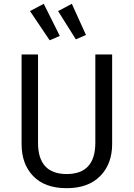

<svg xmlns="http://www.w3.org/2000/svg" viewBox="-20 -973 700 1005"><path d="M209 -953 293 -785 240 -762 137 -915ZM356 -953 430 -790 377 -767 284 -915ZM567 -688V-219Q567 -115 504.5 -51.5Q442 12 329 12Q215 12 154 -51Q93 -114 93 -219V-688H179V-226Q179 -62 329 -62Q479 -62 479 -226V-688Z"/></svg>

Font: FiraGO Book
Style: Regular
Weight: 350
Designer: bBox Type
Foundry: bBox Type GmbH
Version: Version 1.001;PS 001.001;hotconv 1.0.88;makeotf.lib2.5.64775